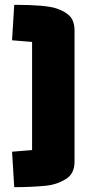

<svg xmlns="http://www.w3.org/2000/svg" viewBox="-20 -630 379 796"><path d="M289 -505V41Q289 91 252 113Q214 136 171 140Q108 146 39 146L30 -1L113 -8V-456Q33 -463 30 -463L39 -610Q170 -610 214 -595Q266 -577 280 -548Q289 -529 289 -505Z"/></svg>

Font: Changa One
Style: Regular
Weight: 400
Designer: Eduardo Rodriguez Tunni
Foundry: Eduardo Rodriguez Tunni
Version: Version 1.003